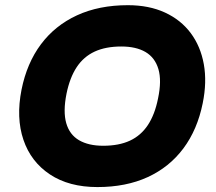

<svg xmlns="http://www.w3.org/2000/svg" viewBox="-20 -730 852 759"><path d="M365.1 9.5Q252.6 9.5 177.4 -40.5Q102.1 -90.4 72.6 -177.4Q43.1 -264.4 65.1 -375.5Q86.1 -480.3 141.8 -554.9Q197.5 -629.4 284.5 -669.5Q371.5 -709.5 485.5 -709.5Q569 -709.5 632 -680.5Q694.9 -651.5 733.9 -599.3Q772.9 -547.1 785.7 -476.3Q798.4 -405.6 781.4 -322.1Q760.4 -217.7 705 -143.4Q649.5 -69.1 563.8 -29.8Q478.1 9.5 365.1 9.5ZM387.9 -153.8Q450.1 -153.8 493.5 -173.9Q537 -194.1 564.6 -235.7Q592.1 -277.4 604.7 -340.5Q619.7 -411.2 606.2 -456.9Q592.6 -502.5 555.2 -524.4Q517.8 -546.2 459.7 -546.2Q397.9 -546.2 354.3 -526.1Q310.6 -505.9 283.2 -464.5Q255.9 -423.1 242.9 -359.5Q228.8 -288.8 241.9 -243.1Q255 -197.5 292.6 -175.6Q330.2 -153.8 387.9 -153.8Z"/></svg>

Font: REM Medium
Style: Italic
Weight: 500
Italic angle: -11°
Designer: Octavio Pardo
Foundry: Ashler Design
Version: Version 1.005;gftools[0.9.28]